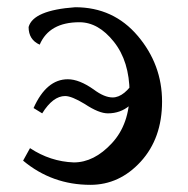

<svg xmlns="http://www.w3.org/2000/svg" viewBox="-20 -500 519 531"><path d="M230 11.2Q124 11.2 43.9 -55.7L63 -90.3Q119.1 -53.2 184.1 -50.8Q240.2 -50.8 289.3 -103.8Q338.4 -156.7 338.4 -243.7Q337.9 -330.6 294.9 -384.5Q252 -438.5 199.7 -438.5Q116.2 -438.5 89.8 -376.5Q59.1 -390.1 59.1 -425.3Q71.8 -471.7 188 -480Q293.9 -480 361.1 -400.6Q428.2 -321.3 428.2 -219.2Q428.2 -117.7 369.4 -53.2Q310.5 11.2 230 11.2ZM278.3 -186.5Q253.4 -186.5 214.4 -212.4Q178.2 -234.4 160.2 -234.4Q126.5 -234.4 96.7 -186.5L72.8 -201.2Q108.4 -280.8 167.5 -280.8Q199.2 -280.8 239.3 -252.4Q268.6 -230.5 291.5 -230.5Q324.2 -230.5 356 -282.7L379.9 -271.5Q347.2 -186.5 278.3 -186.5Z"/></svg>

Font: Kelvinch
Style: Regular
Weight: 400
Designer: Paul James MIller
Foundry: High-Logic / Made with FontCreator
Version: Version 3.30 September 23, 2016